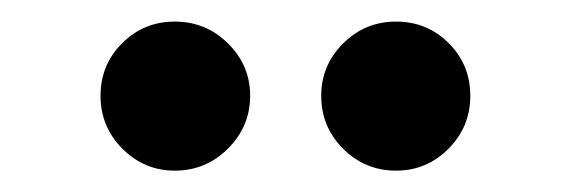

<svg xmlns="http://www.w3.org/2000/svg" viewBox="-20 -728 525 178"><path d="M347.2 -569.8Q318.4 -569.8 298.1 -590.1Q277.8 -610.4 277.8 -639.2Q277.8 -667.5 298.1 -687.7Q318.4 -708 347.2 -708Q376 -708 396 -688Q416 -668 416 -639.2Q416 -610.4 395.8 -590.1Q375.5 -569.8 347.2 -569.8ZM142.1 -569.8Q113.8 -569.8 93.5 -590.1Q73.2 -610.4 73.2 -639.2Q73.2 -668 93.3 -688Q113.3 -708 142.1 -708Q170.9 -708 191.4 -687.7Q211.9 -667.5 211.9 -639.2Q211.9 -610.8 191.4 -590.3Q170.9 -569.8 142.1 -569.8Z"/></svg>

Font: Human Sans Medium
Style: Regular
Weight: 500
Designer: Tim Radville
Foundry: Continuum
Version: Version 1.000;FEAKit 1.0